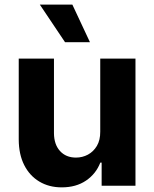

<svg xmlns="http://www.w3.org/2000/svg" viewBox="-20 -797 662 824"><path d="M410.2 -232.2V-545.5H561.4V0H416.2V-99.1H410.5Q392 -51.1 349.3 -22Q306.5 7.1 245 7.1Q190.3 7.1 148.8 -17.8Q107.2 -42.6 84 -88.4Q60.7 -134.2 60.4 -198.2V-545.5H211.6V-225.1Q212 -176.8 237.6 -148.8Q263.1 -120.7 306.1 -120.7Q333.5 -120.7 357.2 -133.3Q381 -146 395.8 -170.8Q410.5 -195.7 410.2 -232.2ZM259.2 -615.8 150.9 -777.3H290.5L366.1 -615.8Z"/></svg>

Font: InterMG
Style: Bold
Weight: 700
Designer: Rasmus Andersson
Foundry: rsms
Version: Version 3.019;December 26, 2023;FontCreator 15.0.0.2955 64-b